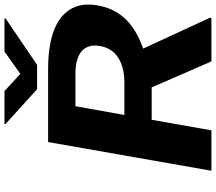

<svg xmlns="http://www.w3.org/2000/svg" viewBox="-72 -868 941 836"><g transform="rotate(-90 398.0 -450.5)"><path d="M792 -496C798 -531 797 -562 787 -589C757 -672 660 -711 515 -711H197L72 0H248L294 -260H435L548 0H737L738 -7L604 -297C700 -332 773 -386 792 -496ZM615 -484C603 -414 542 -379 457 -379H315L353 -592H494C583 -592 628 -555 615 -484ZM494 -832 419 -901H275V-897L427 -759H533L735 -896L736 -901H591Z"/></g></svg>

Font: Asimov
Style: XWidIt
Weight: 500
Designer: Google
Version: Version 2.000980; 2014